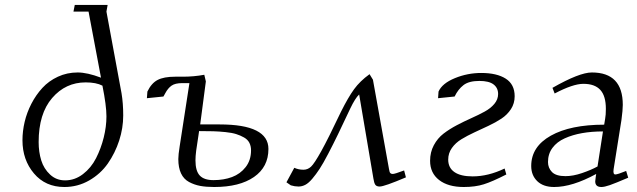

<svg xmlns="http://www.w3.org/2000/svg" viewBox="-20 -749 2573 776"><path d="M70.8 -182.1Q70.8 -218.8 79.6 -256.3Q88.4 -293.9 106.9 -329.8Q125.5 -365.7 151.4 -393.8Q177.2 -421.9 214.1 -439Q251 -456.1 293.9 -456.1Q332.5 -456.1 388.2 -435.1L337.9 -702.1H276.9L282.2 -729H415L410.2 -702.1L471.2 -372.1Q478 -331.5 478 -282.2Q478 -231.4 461.7 -180.9Q445.3 -130.4 415.8 -88.1Q386.2 -45.9 340.1 -19.5Q293.9 6.8 240.2 6.8Q163.6 6.8 117.2 -48.1Q70.8 -103 70.8 -182.1ZM136.2 -174.8Q136.2 -134.8 146.7 -100.8Q157.2 -66.9 182.4 -43.5Q207.5 -20 243.2 -20Q282.2 -20 315.2 -45.2Q348.1 -70.3 368.2 -109.6Q388.2 -148.9 399.2 -193.1Q410.2 -237.3 410.2 -278.8Q410.2 -322.3 394 -402.8Q368.7 -416 326.2 -416Q245.1 -416 190.7 -352.8Q136.2 -289.6 136.2 -174.8Z M573.7 -352.1 575.7 -378.9Q591.8 -412.6 616.9 -425.8Q642.1 -439 688 -439H718.8Q763.7 -439 805.7 -446.8L812 -419.9L789.1 -246.1H867.7Q1064.9 -246.1 1064.9 -147Q1064.9 -74.2 1006.6 -33.7Q948.2 6.8 845.7 6.8Q813 6.8 789.3 2.4Q765.6 -2 744.1 -13.4Q722.7 -24.9 711.7 -48.1Q700.7 -71.3 700.7 -106Q700.7 -123.5 706.1 -157.2L745.6 -413.1H716.8Q688 -413.1 673.3 -402.8Q658.7 -392.6 647.9 -372.1L640.6 -358.9ZM770 -101.1Q770 -58.1 787.4 -39.6Q804.7 -21 842.8 -21Q884.3 -21 917.7 -33.4Q951.2 -45.9 972.9 -73.7Q994.6 -101.6 994.6 -141.1Q994.6 -158.7 987.8 -171.9Q981 -185.1 966.3 -193.4Q951.7 -201.7 934.8 -207Q918 -212.4 891.6 -215.1Q865.2 -217.8 841.8 -218.5Q818.4 -219.2 784.7 -219.2L772.9 -140.1Q770 -117.2 770 -101.1Z M1137.7 -12.2 1169.4 -70.8Q1186.5 -63 1206.5 -63Q1223.6 -63 1237.1 -75.4Q1250.5 -87.9 1278.3 -137.9Q1306.2 -188 1358.4 -297.9Q1387.2 -355.5 1410.9 -388.2Q1434.6 -420.9 1473.6 -449.2L1487.3 -426.8L1552.2 -65.9Q1554.2 -52.7 1557.6 -49.3Q1561 -45.9 1567.4 -45.9Q1575.7 -45.9 1613.3 -60.1L1620.6 -32.2Q1533.2 4.9 1514.6 4.9Q1501.5 4.9 1496.6 -2.7Q1491.7 -10.3 1489.3 -26.9L1431.6 -367.2Q1415.5 -352.1 1395.5 -310.1Q1365.7 -246.6 1346.4 -206.8Q1327.1 -167 1306.6 -127.7Q1286.1 -88.4 1271.7 -66.4Q1257.3 -44.4 1242.2 -26.6Q1227.1 -8.8 1213.9 -2Q1200.7 4.9 1186.5 4.9Q1171.4 4.9 1155.3 0Z M1718.3 -99.1Q1718.3 -133.8 1733.4 -162.1Q1748.5 -190.4 1772.7 -209Q1796.9 -227.5 1826.2 -242.9Q1855.5 -258.3 1885 -271.5Q1914.6 -284.7 1938.7 -297.9Q1962.9 -311 1978 -329.1Q1993.2 -347.2 1993.2 -369.1Q1993.2 -393.6 1974.9 -407.7Q1956.5 -421.9 1917.5 -421.9Q1875 -421.9 1853.3 -405Q1831.5 -388.2 1817.4 -358.9L1750.5 -352.1L1752.4 -378.9Q1767.1 -412.1 1818.4 -433.1Q1869.6 -454.1 1925.3 -454.1Q1987.8 -454.1 2023.9 -431.2Q2060.1 -408.2 2060.1 -359.9Q2060.1 -331.1 2045.2 -308.1Q2030.3 -285.2 2006.6 -269.5Q1982.9 -253.9 1954.3 -240.5Q1925.8 -227.1 1897.2 -213.9Q1868.7 -200.7 1845 -186.3Q1821.3 -171.9 1806.4 -150.9Q1791.5 -129.9 1791.5 -104Q1791.5 -70.8 1816.7 -53.5Q1841.8 -36.1 1890.1 -36.1Q1953.1 -36.1 2019.5 -67.9L2026.4 -43.9Q1970.2 -15.1 1935.5 -4.2Q1900.9 6.8 1854.5 6.8Q1791 6.8 1754.6 -21.5Q1718.3 -49.8 1718.3 -99.1Z M2127 -78.1Q2127 -156.2 2206.3 -200.7Q2285.6 -245.1 2421.9 -245.1L2425.8 -269Q2428.7 -283.7 2428.7 -309.1Q2428.7 -361.3 2406.2 -385.7Q2383.8 -410.2 2337.9 -410.2Q2295.9 -410.2 2221.7 -371.1L2212.9 -394Q2321.8 -456.1 2372.1 -456.1Q2497.1 -456.1 2497.1 -325.2Q2497.1 -304.7 2491.7 -264.2L2460 -64.9Q2457 -43.9 2466.8 -43.9Q2476.1 -43.9 2510.7 -58.1L2519 -30.8Q2466.3 -8.3 2444.6 -0.7Q2422.9 6.8 2410.6 6.8Q2385.7 6.8 2385.7 -16.1Q2385.7 -19.5 2387.7 -33.2L2389.6 -45.9Q2293 6.8 2219.7 6.8Q2175.8 6.8 2151.4 -16.8Q2127 -40.5 2127 -78.1ZM2194.8 -94.2Q2194.8 -70.3 2210.9 -53.7Q2227.1 -37.1 2265.6 -37.1Q2296.4 -37.1 2332.8 -49.6Q2369.1 -62 2395 -76.2L2417 -217.8Q2371.1 -217.8 2332.5 -210.9Q2293.9 -204.1 2262.5 -189.9Q2231 -175.8 2212.9 -151.4Q2194.8 -127 2194.8 -94.2Z"/></svg>

Font: Dehuti
Style: Italic
Weight: 400
Version: Version 1.2